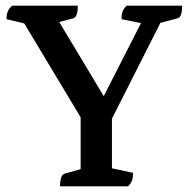

<svg xmlns="http://www.w3.org/2000/svg" viewBox="-20 -661 669 681"><path d="M193 0Q193 -40 209 -45L266 -61V-245L66 -578L3 -593Q3 -608 7 -619Q11 -630 23 -641H256Q256 -601 240 -596L190 -583L348 -320L480 -579L411 -593Q411 -608 414.5 -619Q418 -630 429 -641H626Q626 -600 610 -596L549 -580L377 -240V-64L452 -48Q452 -33 448.5 -22Q445 -11 434 0Z"/></svg>

Font: Petrona SemiBold
Style: Regular
Weight: 600
Designer: Ringo R. Seeber
Foundry: Ringo R. Seeber
Version: Version 2.001; ttfautohint (v1.8.3)